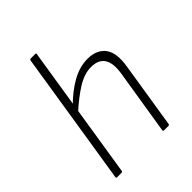

<svg xmlns="http://www.w3.org/2000/svg" viewBox="-194 -793 904 904"><g transform="rotate(-45 257.5 -341.5)"><path d="M57 0Q51 0 52 -7L158 -677Q160 -683 165 -683H194Q202 -683 200 -677L94 -7Q93 0 87 0ZM370 0Q363 0 364 -6L416 -330Q436 -454 337 -454Q293 -454 244.5 -424Q196 -394 139 -342L144 -382Q195 -434 247.5 -463.5Q300 -493 352 -493Q414 -493 443 -454Q472 -415 458 -333L406 -6Q405 0 399 0Z"/></g></svg>

Font: Sofia Sans Semi Condensed ExtraLight
Style: Italic
Weight: 250
Italic angle: -9°
Version: Version 4.100